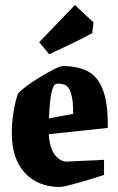

<svg xmlns="http://www.w3.org/2000/svg" viewBox="-20 -733 471 764"><path d="M394 -37Q380 -32 354 -24Q328 -16 300 -8Q272 0 249.5 5.5Q227 11 218 11Q131 11 79 -45Q27 -101 27 -203Q27 -251 35 -294.5Q43 -338 52 -361Q62 -373 86.5 -391Q111 -409 140.5 -427Q170 -445 195 -457.5Q220 -470 231 -470Q289 -470 329 -449.5Q369 -429 389.5 -375.5Q410 -322 409 -224L174 -199Q178 -142 199 -116Q220 -90 245 -90Q246 -90 263.5 -91Q281 -92 306 -93Q331 -94 355 -95Q379 -96 394 -97ZM200 -398Q190 -392 183.5 -357Q177 -322 175 -262L271 -280Q272 -333 262 -363.5Q252 -394 230 -398Q225 -399 215 -400Q205 -401 200 -398ZM176 -517 136 -565 278 -713 352 -644 347 -601Q312 -582 263.5 -558.5Q215 -535 176 -517Z"/></svg>

Font: Grenze Gotisch ExtraBold
Style: Regular
Weight: 800
Designer: Renata Polastri
Foundry: Omnibus-Type
Version: Version 1.001